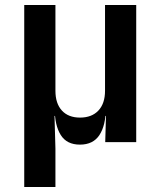

<svg xmlns="http://www.w3.org/2000/svg" viewBox="-20 -570 640 770"><path d="M77.2 180V-550H202.3V-205.9Q202.3 -155 228.2 -126.7Q254.1 -98.4 300.9 -98.4Q348.1 -98.4 374.7 -126.7Q401.2 -155 401.2 -205.9V-550H526.3V0H402L405 -105H376.2L404.1 -134.2Q404.1 -67.5 379 -28.8Q353.9 10 300.5 10Q247.6 10 223.5 -28.8Q199.4 -67.5 199.4 -134.2L227.3 -105H198.6L202.3 25.9V180Z"/></svg>

Font: Atlassian Mono
Style: Regular
Weight: 400
Monospace: yes
Designer: Philipp Nurullin, Konstantin Bulenkov
Foundry: Modifications by Atlassian Pty Ltd, manufactured by JetBrains
Version: Version 2.304